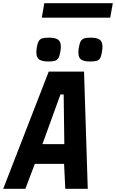

<svg xmlns="http://www.w3.org/2000/svg" viewBox="-31 -1168 718 1188"><path d="M270.5 -725H489L512 0H373L365.5 -154H184.5L126 0H-11ZM367 -276 363 -583.5H343L231.5 -276ZM194 -845Q194 -856 196.5 -873.5Q201 -900.5 208.5 -913.2Q216 -926 230 -930.5Q244 -935 271.5 -935Q311 -935 328.2 -922.8Q345.5 -910.5 345.5 -879.5Q345.5 -869 343 -851.5Q338.5 -823 330.8 -809.8Q323 -796.5 309.5 -792Q296 -787.5 269 -787.5Q229.5 -787.5 211.8 -799.8Q194 -812 194 -845ZM454 -842.5Q454 -858 456.5 -871.5Q461 -899 468 -912Q475 -925 488.8 -930Q502.5 -935 529 -935Q569 -935 586 -922.5Q603 -910 603 -879Q603 -866.5 600 -849Q596 -822 589.2 -809.2Q582.5 -796.5 568.5 -792Q554.5 -787.5 526 -787.5Q487.5 -787.5 470.8 -799.8Q454 -812 454 -842.5ZM243 -1148H667L651 -1058.5H227.5Z"/></svg>

Font: JuliaMono ExtraBoldItalic
Style: Regular
Weight: 800
Italic angle: -9°
Monospace: yes
Designer: cormullion
Foundry: corm
Version: Version 0.049; ttfautohint (v1.8.4)